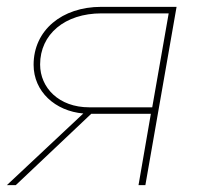

<svg xmlns="http://www.w3.org/2000/svg" viewBox="-21 -540 585 560"><path d="M383 0H403L494 -520H274C160 -520 77 -452 77 -351C77 -273 140 -216 222 -209L-1 0H25L245 -208H419ZM96 -352C96 -440 168 -501 275 -501H471L423 -227H239C151 -227 96 -284 96 -352Z"/></svg>

Font: Fixel Display Thin
Style: Italic
Weight: 100
Italic angle: -10°
Designer: AlfaBravo + MacPaw
Foundry: Kyrylo Tkachov, Marchela Mozhyna, Serhii Makarenko, Maria Weinstein, Zakhar Kryvoshyya
Version: Version 1.210;Glyphs 3.2 (3217)